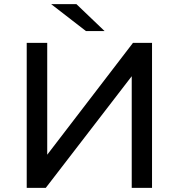

<svg xmlns="http://www.w3.org/2000/svg" viewBox="-20 -907 863 927"><path d="M395 -757 227 -887H349L485 -757ZM109 0V-700H208V-160L622 -700H714V0H616V-539L201 0Z"/></svg>

Font: Montserrat
Style: Regular
Weight: 500
Designer: Julieta Ulanovsky
Foundry: Julieta Ulanovsky
Version: Version 7.200;PS 007.200;hotconv 1.0.88;makeotf.lib2.5.64775